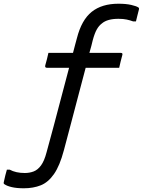

<svg xmlns="http://www.w3.org/2000/svg" viewBox="-88 -761 767 1031"><path d="M45 168Q71 168 93 159.5Q115 151 132.5 127Q150 103 162 57Q180 -7 200.5 -85Q221 -163 242.5 -244Q264 -325 283 -397H164Q152 -397 155 -410Q159 -422 164 -443Q169 -464 172 -477H304Q310 -499 315 -519Q320 -539 325 -556Q350 -654 404.5 -697.5Q459 -741 548 -741Q589 -741 617 -734.5Q645 -728 655 -721Q660 -718 658 -710Q655 -700 650 -678.5Q645 -657 642 -646H627Q611 -652 592.5 -656Q574 -660 548 -660Q488 -660 459 -635Q443 -623 431.5 -602.5Q420 -582 410 -545Q407 -532 402.5 -514.5Q398 -497 392 -477H561Q572 -477 569 -466Q565 -452 560 -431.5Q555 -411 552 -397H372Q355 -333 335 -257Q315 -181 294.5 -103Q274 -25 255 46Q233 129 202 173.5Q171 218 131 234Q91 250 40 250Q2 250 -24 244Q-50 238 -63 229Q-67 227 -68 224Q-69 221 -67 214Q-65 202 -59.5 181Q-54 160 -51 150H-36Q-3 168 45 168Z"/></svg>

Font: Recursive Mn Lnr St
Style: Italic
Weight: 400
Italic angle: -15°
Monospace: yes
Version: Version 1.079;hotconv 1.0.112;makeotfexe 2.5.65598; ttfautoh